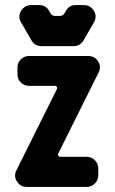

<svg xmlns="http://www.w3.org/2000/svg" viewBox="-20 -738 454 758"><path d="M351 -650 310 -579Q297 -556 270 -556H144Q117 -556 104 -579L63 -650Q50 -673 63 -695Q78 -718 103 -718H135Q161 -718 174 -695L179 -686Q185 -675 199 -675H215Q229 -675 235 -686L240 -695Q253 -718 279 -718H311Q336 -718 351 -695Q364 -673 351 -650ZM369 -451 209 -130Q208 -126 210.5 -122.5Q213 -119 217 -119H322Q341 -119 354.5 -105.5Q368 -92 368 -73V-46Q368 -27 354.5 -13.5Q341 0 322 0H86Q60 0 47 -22Q33 -42 45 -66L205 -387Q207 -391 204.5 -395Q202 -399 197 -399H95Q76 -399 62.5 -412Q49 -425 49 -444V-472Q49 -491 62.5 -504Q76 -517 95 -517H328Q354 -517 367 -496Q381 -475 369 -451Z"/></svg>

Font: Monomaniac One
Style: Regular
Weight: 400
Version: Version 1.000; ttfautohint (v1.8.3)